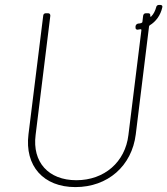

<svg xmlns="http://www.w3.org/2000/svg" viewBox="-20 -754 682 782"><path d="M633 -734H628C622 -734 617 -731 616 -724C612 -710 606 -697 596 -687C594 -684 592 -686 592 -689V-691C593 -697 589 -700 584 -700H574C568 -700 564 -696 563 -690L560 -665C560 -663 558 -661 555 -660C552 -659 547 -658 543 -658C537 -657 533 -653 532 -647V-643C531 -637 535 -633 540 -633L552 -635C554 -635 556 -634 556 -632L503 -204C490 -94 405 -20 291 -20C177 -20 111 -94 125 -204L185 -690C185 -696 182 -700 176 -700H166C161 -700 156 -696 156 -690L96 -207C80 -78 157 8 287 8C419 8 517 -78 533 -207L587 -646C587 -648 588 -649 590 -651C615 -666 634 -692 641 -724C643 -730 639 -734 633 -734Z"/></svg>

Font: Barlow Thin
Style: Italic
Weight: 250
Italic angle: -7°
Designer: Jeremy Tribby
Foundry: Tribby Type
Version: Version 1.422;hotconv 1.0.109;makeotfexe 2.5.65596